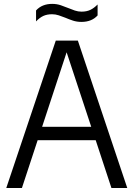

<svg xmlns="http://www.w3.org/2000/svg" viewBox="-20 -944 670 964"><path d="M11.5 0 260 -740H371L619 0H539.5L460.5 -240H169L90 0ZM191.5 -307.5H438L314.5 -681.5ZM389 -834Q366 -834 346.2 -840.5Q326.5 -847 308 -855Q291.5 -861.5 275 -867Q258.5 -872.5 241.5 -872.5Q216 -872.5 197.2 -863.8Q178.5 -855 161 -836.5V-891.5Q191 -924.5 242 -924.5Q265 -924.5 284.8 -917.8Q304.5 -911 323 -903.5Q339.5 -896.5 356 -891Q372.5 -885.5 389.5 -885.5Q415 -885.5 433.8 -894.5Q452.5 -903.5 470 -921.5V-866.5Q440.5 -834 389 -834Z"/></svg>

Font: Encode Sans SmCnd
Style: Regular
Weight: 400
Width: 4
Designer: Multiple Designers
Foundry: Impallari Type
Version: Version 3.002; ttfautohint (v1.8.3) -l 8 -r 50 -G 200 -x 14 